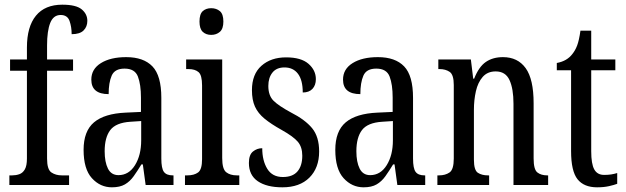

<svg xmlns="http://www.w3.org/2000/svg" viewBox="-20 -790 2674 820"><path d="M20 0V-41H32Q48 -41 62.5 -46Q77 -51 86 -66.5Q95 -82 95 -113V-488H23V-536H95V-587Q95 -676 133.5 -723Q172 -770 246 -770Q305 -770 329 -750Q353 -730 353 -701Q353 -676 337 -660Q321 -644 286 -644Q286 -675 277 -700.5Q268 -726 239 -726Q208 -726 194.5 -692Q181 -658 181 -596V-536H292V-488H181V-113Q181 -66 199.5 -53.5Q218 -41 244 -41H275V0Z M458 10Q408 10 372.5 -29Q337 -68 337 -150Q337 -230 381.5 -267.5Q426 -305 517 -309L582 -312V-373Q582 -429 569 -463Q556 -497 512 -497Q470 -497 457 -467Q444 -437 444 -388Q370 -388 370 -450Q370 -495 411 -520.5Q452 -546 519 -546Q593 -546 631 -506.5Q669 -467 669 -372V-113Q669 -71 680 -56Q691 -41 718 -41H721V0H602L590 -88H584Q567 -60 551 -37.5Q535 -15 513.5 -2.5Q492 10 458 10ZM486 -42Q530 -42 556.5 -84.5Q583 -127 583 -191V-273L537 -270Q475 -266 451 -234.5Q427 -203 427 -144Q427 -98 441 -70Q455 -42 486 -42Z M882 -641Q860 -641 846 -654Q832 -667 832 -698Q832 -730 846 -742.5Q860 -755 882 -755Q904 -755 919 -742.5Q934 -730 934 -698Q934 -667 919 -654Q904 -641 882 -641ZM770 0V-41H780Q809 -41 826 -53.5Q843 -66 843 -110V-425Q843 -469 828 -482Q813 -495 785 -495H775V-536H929V-115Q929 -68 946 -54.5Q963 -41 992 -41H1002V0Z M1186 10Q1119 10 1081 -16Q1043 -42 1043 -94Q1043 -129 1060.5 -143Q1078 -157 1100 -157Q1100 -104 1121.5 -69Q1143 -34 1188 -34Q1230 -34 1250.5 -58Q1271 -82 1271 -125Q1271 -162 1252 -184.5Q1233 -207 1183 -235Q1138 -260 1110 -283Q1082 -306 1069 -334.5Q1056 -363 1056 -405Q1056 -473 1096.5 -509Q1137 -545 1202 -545Q1266 -545 1297.5 -517.5Q1329 -490 1329 -452Q1329 -426 1314.5 -410.5Q1300 -395 1273 -395Q1273 -448 1252.5 -475Q1232 -502 1195 -502Q1161 -502 1143.5 -480Q1126 -458 1126 -423Q1126 -382 1148 -360Q1170 -338 1222 -310Q1283 -279 1313 -242.5Q1343 -206 1343 -143Q1343 -73 1301.5 -31.5Q1260 10 1186 10Z M1533 10Q1483 10 1447.5 -29Q1412 -68 1412 -150Q1412 -230 1456.5 -267.5Q1501 -305 1592 -309L1657 -312V-373Q1657 -429 1644 -463Q1631 -497 1587 -497Q1545 -497 1532 -467Q1519 -437 1519 -388Q1445 -388 1445 -450Q1445 -495 1486 -520.5Q1527 -546 1594 -546Q1668 -546 1706 -506.5Q1744 -467 1744 -372V-113Q1744 -71 1755 -56Q1766 -41 1793 -41H1796V0H1677L1665 -88H1659Q1642 -60 1626 -37.5Q1610 -15 1588.5 -2.5Q1567 10 1533 10ZM1561 -42Q1605 -42 1631.5 -84.5Q1658 -127 1658 -191V-273L1612 -270Q1550 -266 1526 -234.5Q1502 -203 1502 -144Q1502 -98 1516 -70Q1530 -42 1561 -42Z M1848 0V-41H1855Q1882 -41 1900 -53.5Q1918 -66 1918 -113V-427Q1918 -471 1900.5 -483Q1883 -495 1857 -495H1852V-536H1991L2001 -454H2005Q2025 -505 2055 -525.5Q2085 -546 2128 -546Q2191 -546 2225 -499Q2259 -452 2259 -349V-113Q2259 -66 2275 -53.5Q2291 -41 2317 -41H2321V0H2173V-347Q2173 -411 2156 -448Q2139 -485 2097 -485Q2062 -485 2041.5 -461.5Q2021 -438 2012.5 -400.5Q2004 -363 2004 -321V-108Q2004 -63 2021 -52Q2038 -41 2064 -41H2069V0Z M2530 10Q2474 10 2446.5 -24.5Q2419 -59 2419 -145V-490H2358V-521Q2402 -529 2425 -560Q2437 -575 2445 -596Q2453 -617 2459 -659H2505V-536H2608V-490H2505V-144Q2505 -90 2518 -66.5Q2531 -43 2560 -43Q2577 -43 2590 -45Q2603 -47 2616 -51V-5Q2603 0 2581 5Q2559 10 2530 10Z"/></svg>

Font: Noto Serif Bengali ExtraCondensed
Style: Regular
Weight: 400
Width: 2
Designer: Juan Bruce, Universal Thirst, Indian Type Foundry and the Monotype Design Team.
Foundry: Monotype Imaging Inc.
Version: Version 2.003; ttfautohint (v1.8.4.7-5d5b)